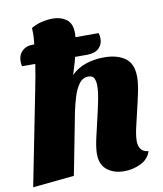

<svg xmlns="http://www.w3.org/2000/svg" viewBox="-89 -824 776 913"><g transform="rotate(-10 299.0 -367.0)"><path d="M438 20Q388 20 355.5 -5.5Q323 -31 323 -83Q323 -111 332 -153Q341 -195 352.5 -242Q364 -289 372.5 -332Q381 -375 381 -404Q381 -423 374.5 -438Q368 -453 346 -453Q319 -453 301.5 -429Q284 -405 273.5 -370.5Q263 -336 256 -304L197 0L-3 20L87 -435Q100 -497 109.5 -561Q119 -625 123 -680Q124 -692 123.5 -704Q123 -716 123 -727Q149 -742 176 -748Q203 -754 227 -754Q267 -754 294 -733.5Q321 -713 320 -665Q319 -631 308 -583Q297 -535 277 -473Q307 -503 348 -516.5Q389 -530 435 -530Q498 -530 536.5 -503Q575 -476 575 -412Q575 -381 566.5 -339.5Q558 -298 547.5 -255Q537 -212 528.5 -174Q520 -136 520 -111Q520 -87 530.5 -72Q541 -57 567 -54Q555 -16 517 2Q479 20 438 20ZM45 -556Q43 -563 42.5 -570.5Q42 -578 42 -583Q43 -612 62 -630Q81 -648 110 -648H431Q433 -642 434 -634.5Q435 -627 435 -620Q435 -593 416 -574.5Q397 -556 359 -556Z"/></g></svg>

Font: Sansita Swashed ExtraBold
Style: Regular
Weight: 800
Designer: Pablo Cosgaya
Foundry: Omnibus-Type
Version: Version 1.003; ttfautohint (v1.8.3)